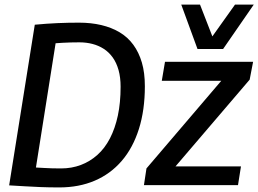

<svg xmlns="http://www.w3.org/2000/svg" viewBox="-20 -809 1129 839"><path d="M239 10Q194 10 157.5 8.5Q121 7 88 5Q55 3 20 1L132 -701Q185 -706 231.5 -708Q278 -710 325 -710Q378 -710 422.5 -699.5Q467 -689 502.5 -668Q538 -647 562.5 -613.5Q587 -580 600 -535.5Q613 -491 613 -432Q613 -328 587 -245.5Q561 -163 512 -106Q463 -49 394 -19.5Q325 10 239 10ZM247 -73Q293 -73 333 -88Q373 -103 405.5 -132Q438 -161 460.5 -204.5Q483 -248 495 -304Q507 -360 507 -430Q507 -471 498 -503Q489 -535 472.5 -558Q456 -581 433.5 -595.5Q411 -610 384 -617Q357 -624 327 -624Q308 -624 289 -623.5Q270 -623 253 -622Q236 -621 223 -620L137 -77Q157 -76 173.5 -75Q190 -74 207.5 -73.5Q225 -73 247 -73ZM609 0 620 -73 947 -456H687L701 -539H1086L1071 -461L747 -82H1033L1020 0ZM1089 -789 955 -595H843L772 -789H854L908 -650L1007 -789Z"/></svg>

Font: Georama ExtraCondensed Thin Medium
Style: Italic
Weight: 500
Italic angle: -9°
Version: Version 1.001